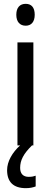

<svg xmlns="http://www.w3.org/2000/svg" viewBox="-20 -758 265 1001"><path d="M114 -738C84 -738 65 -719 65 -681C65 -644 84 -624 114 -624C143 -624 161 -644 161 -681C161 -719 144 -738 114 -738ZM85 117C85 78 102 44 147 0H154V-537H71V0H85C45 36 17 83 17 129C17 190 49 223 115 223C136 223 153 219 166 214V158C158 161 147 164 130 164C101 164 85 148 85 117Z"/></svg>

Font: Noto Sans Khmer Condensed
Style: Regular
Weight: 400
Width: 3
Designer: Danh Hong and the Monotype Design Team
Foundry: Monotype Imaging Inc.
Version: Version 2.004